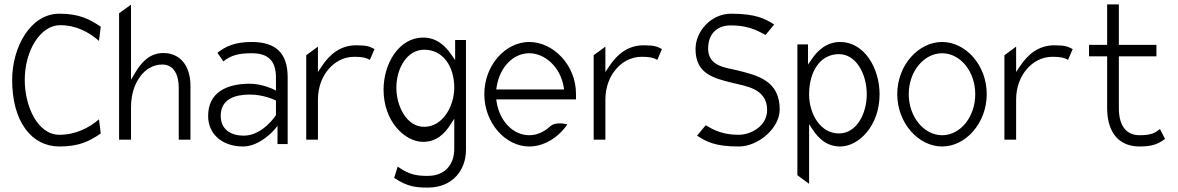

<svg xmlns="http://www.w3.org/2000/svg" viewBox="-20 -652 5333 869"><path d="M35 -290C35 -101 123 11 249 11C337 11 384 -12 436 -48L428 -112C384 -74 323 -42 249 -42C149 -42 92 -173 92 -290C92 -425 164 -538 252 -538C326 -538 383 -506 428 -467L436 -531C385 -566 337 -590 249 -590C115 -590 35 -435 35 -290Z M519 -20H573V-166C573 -224 589 -272 614 -305C635 -335 671 -360 714 -360C767 -360 789 -313 789 -255V-20H842V-263C842 -354 796 -412 719 -412C657 -412 618 -369 589 -318L573 -291V-631L519 -592Z M922 -127C922 -44 987 11 1080 11C1156 11 1219 -62 1219 -62L1236 -82V0H1282V-302C1282 -412 1228 -462 1119 -462C1045 -462 1002 -443 964 -413L991 -374C1026 -403 1064 -411 1119 -411C1192 -411 1229 -379 1229 -301V-242L1215 -249C1215 -249 1165 -273 1110 -273C1003 -273 922 -232 922 -127ZM979 -128C979 -205 1046 -224 1110 -224C1175 -224 1222 -200 1229 -197V-131C1228 -129 1169 -38 1083 -38C1026 -38 979 -65 979 -128Z M1366 -20H1419V-201C1419 -259 1439 -307 1468 -340C1493 -369 1532 -395 1584 -395C1621 -395 1639 -390 1654 -381L1675 -430C1653 -441 1643 -447 1592 -447C1519 -447 1471 -404 1437 -353L1419 -326V-441L1366 -402Z M1716 -246C1716 -103 1812 -10 1895 -10C1954 -10 1992 -45 2020 -90L2036 -115V21C2036 99 1988 144 1917 144C1874 144 1835 142 1780 102L1764 153C1824 194 1866 197 1917 197C2030 197 2089 116 2089 27V-471H2040V-380L2024 -403C1995 -446 1955 -482 1895 -482C1787 -482 1716 -366 1716 -246ZM1774 -255C1774 -344 1823 -427 1900 -427C1985 -427 2036 -352 2036 -255C2036 -173 1985 -78 1900 -78C1819 -78 1774 -173 1774 -255Z M2172 -226C2172 -95 2268 11 2375 11C2441 11 2506 -28 2548 -89C2529 -94 2492 -99 2471 -81C2444 -56 2412 -40 2375 -40C2303 -40 2242 -103 2228 -189L2226 -202H2587V-227C2587 -357 2485 -462 2375 -462C2268 -462 2172 -357 2172 -226ZM2226 -247 2228 -260C2242 -347 2302 -411 2375 -411C2448 -411 2516 -347 2531 -260L2533 -247Z M2667 -20H2720V-201C2720 -259 2740 -307 2769 -340C2794 -369 2833 -395 2885 -395C2922 -395 2940 -390 2955 -381L2976 -430C2954 -441 2944 -447 2893 -447C2820 -447 2772 -404 2738 -353L2720 -326V-441L2667 -402Z M3128 -430C3128 -317 3211 -298 3295 -277C3353 -262 3452 -253 3452 -154C3452 -80 3377 -42 3324 -42C3231 -42 3193 -77 3174 -85L3135 -38C3177 -11 3215 11 3324 11C3413 11 3509 -73 3509 -156C3509 -287 3410 -311 3311 -335C3267 -346 3185 -351 3185 -432C3185 -503 3230 -538 3289 -537C3381 -537 3425 -502 3445 -494L3484 -541C3442 -568 3399 -590 3289 -590C3198 -590 3128 -510 3128 -430Z M3589 141 3642 180V-90L3658 -66C3686 -23 3724 11 3783 11C3866 11 3961 -82 3961 -225C3961 -345 3891 -462 3783 -462C3723 -462 3682 -426 3653 -383L3637 -360V-451H3589ZM3642 -225C3642 -328 3692 -407 3777 -407C3854 -407 3903 -319 3903 -225C3903 -139 3858 -48 3777 -48C3692 -48 3642 -138 3642 -225Z M4041 -226C4041 -95 4137 11 4244 11C4351 11 4446 -95 4446 -226C4446 -357 4351 -462 4244 -462C4137 -462 4041 -357 4041 -226ZM4093 -226C4093 -329 4162 -411 4244 -411C4326 -411 4394 -329 4394 -226C4394 -123 4327 -40 4244 -40C4162 -40 4093 -123 4093 -226Z M4526 -20H4579V-201C4579 -259 4599 -307 4628 -340C4653 -369 4692 -395 4744 -395C4781 -395 4799 -390 4814 -381L4835 -430C4813 -441 4803 -447 4752 -447C4679 -447 4631 -404 4597 -353L4579 -326V-441L4526 -402Z M4909 -397H4991V-158C4993 -47 5048 11 5138 11C5200 11 5223 -2 5253 -23L5230 -68C5208 -51 5192 -40 5138 -40C5074 -40 5044 -87 5044 -163V-397H5214V-449H5044V-632H4991V-449H4909Z"/></svg>

Font: Charger Sport
Style: ExLitNrw
Weight: 200
Designer: Jasper
Foundry: Cannot Into Space Fonts
Version: Version 1.1